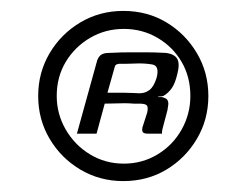

<svg xmlns="http://www.w3.org/2000/svg" viewBox="-20 -611 431 352"><path d="M84 -435Q84 -402 100.5 -373.5Q117 -345 145 -328Q173 -311 207 -311Q241 -311 269 -328Q297 -345 313 -373.5Q329 -402 329 -435Q329 -470 313 -497.5Q297 -525 269 -541.5Q241 -558 207 -558Q173 -558 145 -541.5Q117 -525 100.5 -497.5Q84 -470 84 -435ZM50 -435Q50 -478 71 -513.5Q92 -549 127.5 -570Q163 -591 206 -591Q250 -591 285 -570Q320 -549 341 -513.5Q362 -478 362 -435Q362 -392 341 -356.5Q320 -321 285 -300Q250 -279 206 -279Q163 -279 127.5 -300Q92 -321 71 -356.5Q50 -392 50 -435ZM225 -421Q225 -421 217.5 -421.5Q210 -422 198 -421.5Q186 -421 172 -421L157 -366H121L157 -496Q159 -505 164 -509.5Q169 -514 180 -514Q185 -514 193 -514.5Q201 -515 211.5 -515Q222 -515 233 -515Q244 -515 254 -515Q264 -515 272 -514.5Q280 -514 284 -514Q300 -512 305 -503Q310 -494 305 -475Q301 -458 295 -449.5Q289 -441 281 -436Q280 -435 277 -434.5Q274 -434 270 -434V-433Q271 -433 273.5 -433Q276 -433 277 -433Q285 -431 287 -427.5Q289 -424 288.5 -419Q288 -414 287 -409L278 -375Q277 -371 277 -368.5Q277 -366 277 -366H251Q245 -366 242.5 -368Q240 -370 241 -377L250 -405Q252 -415 249 -418Q246 -421 235 -421ZM177 -441Q181 -441 189 -441Q197 -441 206.5 -441Q216 -441 224.5 -440.5Q233 -440 236 -440Q246 -440 254 -446Q262 -452 267 -468Q270 -479 268 -485.5Q266 -492 258 -493Q252 -494 244 -494.5Q236 -495 227 -494.5Q218 -494 210 -494Q202 -494 198 -494Q197 -494 194 -493Q191 -492 190 -487Z"/></svg>

Font: Genos SemiBold
Style: Italic
Weight: 600
Italic angle: -8°
Version: Version 1.010